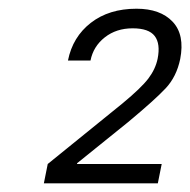

<svg xmlns="http://www.w3.org/2000/svg" viewBox="-20 -742 432 436"><path d="M338.4 -325.7H79.6L88.4 -369.6L258.3 -507.3Q300.8 -542.5 316.9 -563.7Q333 -585 337.9 -608.4Q344.7 -642.6 331.3 -660.2Q317.9 -677.7 281.2 -677.7Q244.1 -677.7 218 -657.2Q191.9 -636.7 185.5 -604.5H134.3Q145 -658.2 186.3 -690.2Q227.5 -722.2 290 -722.2Q344.2 -722.2 372.1 -692.6Q399.9 -663.1 389.2 -607.9Q380.9 -567.9 356.2 -541.5Q331.5 -515.1 270.5 -464.4L154.8 -371.1L155.3 -369.6H347.2Z"/></svg>

Font: Franko
Style: Light Italic
Weight: 300
Designer: Google
Version: Version 1.200310; 2013